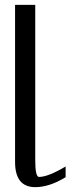

<svg xmlns="http://www.w3.org/2000/svg" viewBox="-20 -770 331 790"><path d="M125 -750V-110.4Q125 -42 140.6 -42Q177.7 -42 250 -85Q250 -85 250 -41Q183.6 0 125 0Q42 0 42 -103.5V-750Z"/></svg>

Font: okolaks
Style: Regular
Weight: 500
Version: Version 000.6.0